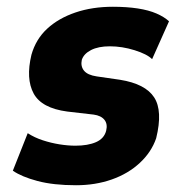

<svg xmlns="http://www.w3.org/2000/svg" viewBox="-20 -537 533 568"><path d="M205 11Q138 11 91 -1.5Q44 -14 18 -32L62 -143Q82 -130 106.5 -122Q131 -114 156 -110Q181 -106 203 -106Q240 -106 264 -116.5Q288 -127 294 -150Q299 -170 289 -182.5Q279 -195 257 -198L179 -207Q103 -217 79.5 -260.5Q56 -304 73 -375Q86 -421 119.5 -452Q153 -483 203 -500Q253 -517 314 -517Q355 -517 387.5 -512Q420 -507 443 -497Q466 -487 480 -474L430 -362Q415 -377 378 -388.5Q341 -400 305 -400Q271 -400 249.5 -389Q228 -378 222 -360Q218 -341 228.5 -328Q239 -315 266 -311L335 -301Q410 -289 436 -249Q462 -209 442 -128Q428 -87 393.5 -55Q359 -23 310.5 -6Q262 11 205 11Z"/></svg>

Font: Nunito Sans 7pt Condensed Black
Style: Italic
Weight: 900
Width: 3
Italic angle: -9°
Designer: Vernon Adams
Foundry: Vernon Adams
Version: Version 3.101;gftools[0.9.27]